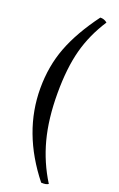

<svg xmlns="http://www.w3.org/2000/svg" viewBox="-189 -789 687 1108"><g transform="rotate(20 154.0 -235.0)"><path d="M138 -247Q138 -90 170.5 33Q203 156 270 263Q256 273 226 271Q35 31 35 -240Q35 -376 79.5 -493Q124 -610 221 -741Q245 -742 264 -726Q197 -623 167.5 -512Q138 -401 138 -247Z"/></g></svg>

Font: Vollkorn SC SemiBold
Style: Regular
Weight: 600
Designer: Friedrich Althausen
Foundry: Friedrich Althausen
Version: Version 4.015